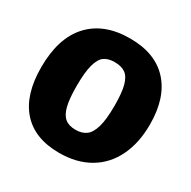

<svg xmlns="http://www.w3.org/2000/svg" viewBox="-164 -883 1048 1055"><g transform="rotate(30 360.0 -355.0)"><path d="M23 -344Q23 -530 113.5 -627.5Q204 -725 368 -725Q528 -725 613 -632Q698 -539 698 -370Q698 -252 655.5 -165Q613 -78 533 -31.5Q453 15 343 15Q187 15 105 -77.5Q23 -170 23 -344ZM478 -362Q478 -443 466 -488Q454 -533 428.5 -551.5Q403 -570 359 -570Q318 -570 293.5 -552Q269 -534 256 -486.5Q243 -439 243 -351Q243 -271 254.5 -225.5Q266 -180 290.5 -160Q315 -140 358 -140Q398 -140 424 -159Q450 -178 464 -226.5Q478 -275 478 -362Z"/></g></svg>

Font: Bitter Pro Black
Style: Regular
Weight: 900
Designer: Sol Matas, and Bitter project Authors
Foundry: Sol Matas
Version: Version 1.010